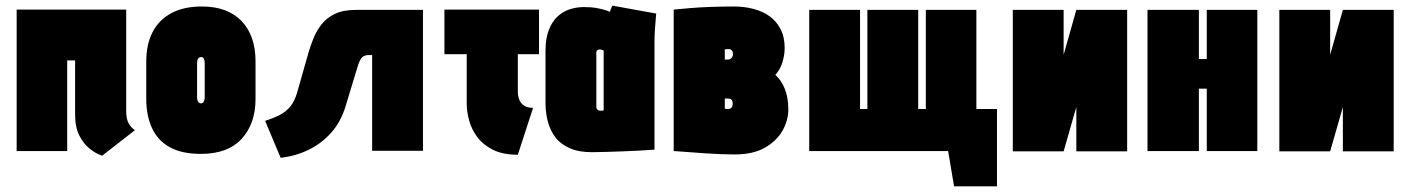

<svg xmlns="http://www.w3.org/2000/svg" viewBox="-20 -535 4991 680"><path d="M427 -141V-501H39V0H218V-321H246V-130Q246 -84 261 -55Q276 -26 295 -10.5Q314 5 328.5 11Q343 17 341 17L458 -74Q445 -82 436 -97.5Q427 -113 427 -141Z M885 -185V-317Q885 -409 835.5 -460.5Q786 -512 695 -512Q631 -512 587 -488.5Q543 -465 520.5 -421.5Q498 -378 498 -317V-185Q498 -126 518 -82Q538 -38 580.5 -14Q623 10 692 10Q787 10 836 -43.5Q885 -97 885 -185ZM705 -311V-191Q705 -185 703.5 -180Q702 -175 699.5 -172Q697 -169 692 -169Q687 -169 684 -172Q681 -175 679.5 -180Q678 -185 678 -191V-311Q678 -318 679.5 -323Q681 -328 684.5 -330.5Q688 -333 692 -333Q697 -333 699.5 -330.5Q702 -328 703.5 -323Q705 -318 705 -311Z M1241 -500Q1196 -500 1166.5 -486Q1137 -472 1119 -449Q1101 -426 1090.5 -400Q1080 -374 1073 -350L1034 -213Q1025 -179 1009.5 -159.5Q994 -140 972 -128.5Q950 -117 919 -107L974 24Q1026 18 1072 -4Q1118 -26 1152.5 -64.5Q1187 -103 1204 -159L1249 -307Q1253 -318 1257.5 -325.5Q1262 -333 1269 -336.5Q1276 -340 1285 -340H1298V-1H1478V-500Z M1814 -210V-343H1889V-501H1554V-343H1633V-169Q1633 -140 1641.5 -108.5Q1650 -77 1670.5 -49.5Q1691 -22 1726 -4.5Q1761 13 1814 13L1868 -153Q1848 -153 1836 -161Q1824 -169 1819 -182Q1814 -195 1814 -210Z M2304 -487 2149 -515Q2145 -508 2142.5 -500.5Q2140 -493 2140 -493Q2137 -495 2124.5 -499Q2112 -503 2093 -506.5Q2074 -510 2048 -510Q2022 -510 1997.5 -502Q1973 -494 1954 -476Q1935 -458 1923.5 -428.5Q1912 -399 1912 -355V-170Q1912 -135 1920.5 -103.5Q1929 -72 1947.5 -48Q1966 -24 1998 -10Q2030 4 2076 4Q2099 4 2128 3Q2157 2 2187 1Q2217 0 2242.5 -1.5Q2268 -3 2283 -4Q2298 -5 2298 -5V-390Q2298 -407 2299.5 -431.5Q2301 -456 2304 -487ZM2092 -156V-350Q2092 -353 2093.5 -355Q2095 -357 2097 -358Q2099 -359 2101.5 -359.5Q2104 -360 2105 -360Q2106 -360 2107.5 -359.5Q2109 -359 2111 -358.5Q2113 -358 2115 -357.5Q2117 -357 2118 -356V-144Q2117 -144 2115 -143.5Q2113 -143 2111.5 -143Q2110 -143 2108.5 -143Q2107 -143 2105 -143Q2102 -143 2099 -144.5Q2096 -146 2094 -149Q2092 -152 2092 -156Z M2726 -270Q2743 -288 2751 -314Q2759 -340 2759 -365Q2759 -404 2744.5 -432Q2730 -460 2705.5 -477.5Q2681 -495 2648.5 -503.5Q2616 -512 2580 -512Q2534 -512 2495 -510.5Q2456 -509 2427 -506.5Q2398 -504 2382 -502.5Q2366 -501 2366 -501V0Q2366 0 2381.5 1Q2397 2 2422.5 4Q2448 6 2477 8Q2506 10 2534 11Q2562 12 2582 12Q2647 12 2689 -12Q2731 -36 2751.5 -72.5Q2772 -109 2772 -148Q2772 -188 2760 -219Q2748 -250 2726 -270ZM2563 -361Q2566 -361 2568 -359.5Q2570 -358 2572 -356Q2574 -354 2575 -350.5Q2576 -347 2576 -343Q2576 -339 2574 -334.5Q2572 -330 2568 -327Q2564 -324 2557 -324H2547V-360Q2549 -360 2551 -360.5Q2553 -361 2555 -361Q2557 -361 2559 -361Q2561 -361 2563 -361ZM2560 -149Q2559 -149 2557.5 -149Q2556 -149 2554.5 -149Q2553 -149 2551 -149.5Q2549 -150 2547 -150V-186H2559Q2563 -186 2566 -185Q2569 -184 2571 -181.5Q2573 -179 2574 -176Q2575 -173 2575 -168Q2575 -162 2573 -157.5Q2571 -153 2567.5 -151Q2564 -149 2560 -149Z M3307 -149V0H3338L3359 125H3511V-149ZM3259 -500V-149H3232V-500H3052V-149H3026V-500H2846V0H3438V-500Z M3747 -500H3567V1H3747L3792 -156V1H3972V-500H3792L3747 -341Z M4254 -326H4226V-500H4044V0H4226V-221H4254V0H4433V-500H4254Z M4691 -500H4511V1H4691L4736 -156V1H4916V-500H4736L4691 -341Z"/></svg>

Font: Advent Pro Black
Style: Regular
Weight: 900
Version: Version 3.000